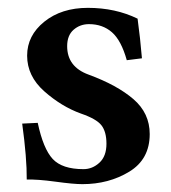

<svg xmlns="http://www.w3.org/2000/svg" viewBox="-20 -464 441 494"><path d="M37.1 -146 77.1 -147.9Q91.3 -81.1 115.7 -54.9Q140.1 -28.8 194.8 -28.8Q217.8 -28.8 235.8 -45.4Q253.9 -62 253.9 -94.2Q253.9 -125 241 -141.6Q228 -158.2 188 -171.9Q138.2 -189.9 94 -229Q49.8 -268.1 49.8 -320.8Q49.8 -372.6 94 -408.2Q138.2 -443.8 206.1 -443.8Q276.9 -443.8 334 -416Q340.8 -366.2 345.2 -314L306.2 -309.1Q292 -359.9 268.1 -380.9Q244.1 -401.9 209 -401.9Q186 -401.9 169.4 -387.5Q152.8 -373 152.8 -345.2Q152.8 -292 208 -272Q281.2 -245.1 323.2 -209Q365.2 -172.9 365.2 -119.1Q365.2 -54.2 312.5 -22.2Q259.8 9.8 191.9 9.8Q168.9 9.8 122.6 3.4Q76.2 -2.9 48.8 -2Q49.3 -57.1 37.1 -146Z"/></svg>

Font: Linux Libertine
Style: Semibold
Weight: 600
Designer: Philipp H. Poll
Foundry: Philipp H. Poll
Version: Version 5.1.2 ; ttfautohint (v0.9)